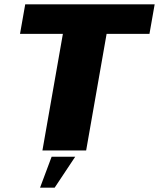

<svg xmlns="http://www.w3.org/2000/svg" viewBox="-20 -695 734 887"><path d="M176 0H378L472.5 -538.5H670.5L694.5 -675H96.5L72.5 -538.5H270.5ZM165 172H232.5L327.5 29H218.5Z"/></svg>

Font: Anybody UltraCondensed Thin ExtraBold
Style: Italic
Weight: 800
Italic angle: -10°
Version: Version 1.111